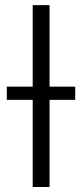

<svg xmlns="http://www.w3.org/2000/svg" viewBox="-20 -748 329 768"><path d="M178.2 -727.5V0H110.8V-727.5ZM7.3 -348.6V-401.4H280.8V-348.6Z"/></svg>

Font: Inter 24pt Light
Style: Regular
Weight: 300
Designer: Rasmus Andersson
Foundry: rsms
Version: Version 4.001;git-66647c0bb